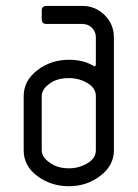

<svg xmlns="http://www.w3.org/2000/svg" viewBox="-20 -645 477 665"><path d="M374.5 -515.6V-124.5Q374.5 -71.8 327.4 -35.9Q280.3 0 218.8 0Q156.7 0 109.4 -35.2Q62 -70.3 62 -124.5V-312Q62 -365.7 109.4 -401.9Q156.7 -438 218.8 -438Q268.6 -438 303.7 -417Q312 -411.6 312 -423.3V-515.6Q312 -535.2 298.6 -548.6Q285.2 -562 265.6 -562H141.1Q124.5 -562 124.5 -578.6V-607.9Q124.5 -624.5 141.1 -624.5H265.6Q310.1 -624.5 342.3 -592.8Q374.5 -561 374.5 -515.6ZM312 -124.5V-312Q312 -339.8 283 -357.2Q253.9 -374.5 218.8 -374.5Q175.3 -374.5 149.4 -353.5Q124.5 -335 124.5 -312V-124.5Q124.5 -101.6 149.4 -84Q176.3 -62 218.8 -62Q252.9 -62 282.5 -79.3Q312 -96.7 312 -124.5Z"/></svg>

Font: GOSTRUS
Style: type_B
Weight: 400
Designer: Юрий и Татьяна Кривогуз
Version: Version 02.00